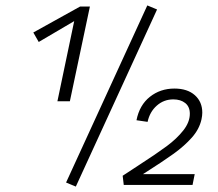

<svg xmlns="http://www.w3.org/2000/svg" viewBox="-20 -683 805 709"><path d="M312 -659 238 -309H192L254 -605L123 -528L103 -563L276 -659ZM224 -9 524 -663 560 -648 260 6ZM508 -40H699L691 0H437L433 -34L491 -72Q559 -116 596 -143.5Q633 -171 657 -201.5Q681 -232 681 -263Q681 -289 664 -302.5Q647 -316 620 -316Q585 -316 559 -293Q533 -270 525 -233L484 -239Q495 -295 533.5 -325.5Q572 -356 624 -356Q672 -356 699.5 -331.5Q727 -307 727 -267Q727 -256 724 -242Q716 -206 688.5 -175Q661 -144 621.5 -115.5Q582 -87 508 -40Z"/></svg>

Font: Ysabeau Semilight
Style: Italic
Weight: 300
Italic angle: -12°
Designer: Christian Thalmann (Catharsis Fonts)
Version: Version 0.003